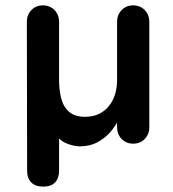

<svg xmlns="http://www.w3.org/2000/svg" viewBox="-20 -535 646 715"><path d="M141 160Q112 160 96.5 144.5Q81 129 81 100L80 -454Q80 -480 97 -497.5Q114 -515 140 -515Q166 -515 183 -497.5Q200 -480 200 -454V-238Q200 -200 208 -168.5Q216 -137 237.5 -118.5Q259 -100 297 -100Q326 -100 348 -110.5Q370 -121 385.5 -140Q401 -159 408.5 -184Q416 -209 416 -238V-454Q416 -480 433 -497.5Q450 -515 476 -515Q502 -515 519 -497.5Q536 -480 536 -454V-61Q536 -35 519 -17.5Q502 0 476 0Q450 0 433 -17.5Q416 -35 416 -61V-90L418 -83Q414 -73 397 -50.5Q380 -28 349.5 -9Q319 10 275 10Q266 10 250.5 6.5Q235 3 220 -4.5Q205 -12 196 -25L200 -51V100Q200 129 185 144.5Q170 160 141 160Z"/></svg>

Font: Quicksand Light
Style: Bold
Weight: 700
Version: Version 3.004